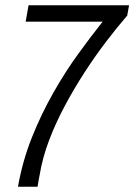

<svg xmlns="http://www.w3.org/2000/svg" viewBox="-20 -706 508 726"><path d="M48 0Q65 -97 100.5 -186Q136 -275 181.5 -355Q227 -435 276 -502.5Q325 -570 368 -624H77L88 -686H468L461 -647Q422 -602 380.5 -547.5Q339 -493 299.5 -432Q260 -371 225.5 -306.5Q191 -242 166 -176.5Q141 -111 130 -45Q128 -34 126 -24Q124 -14 122 0Z"/></svg>

Font: Archivo Condensed Light
Style: Italic
Weight: 300
Width: 3
Italic angle: -10°
Designer: Hector Gatti
Foundry: Omnibus-Type
Version: Version 2.001